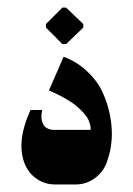

<svg xmlns="http://www.w3.org/2000/svg" viewBox="-20 -491 354 511"><path d="M146 -373.7H156L201.7 -417.7V-427L156 -470.7H146L102.3 -427V-417.7ZM127 0H181Q211 0 234.5 -18.3Q258 -36.7 266 -64.7Q275 -89 277.2 -119.3Q279.3 -149.7 273 -182.8Q266.7 -216 252.7 -246Q238.7 -276 211.8 -301.3Q185 -326.7 149.3 -340L110.3 -250.3Q135.3 -239.7 155 -228.2Q174.7 -216.7 186 -206.7Q197.3 -196.7 205.3 -187.2Q213.3 -177.7 216.2 -170.2Q219 -162.7 220.3 -157Q221.7 -151.3 221.3 -148.3L221 -145.3H125Q115.3 -145.3 108.3 -148.3Q101.3 -151.3 97.8 -155.8Q94.3 -160.3 92.5 -166.3Q90.7 -172.3 90.3 -177.3Q90 -182.3 90.7 -187.8Q91.3 -193.3 91.7 -195.3Q92 -197.3 92.3 -198.3H61.3Q18.7 -105 50.7 -44.7Q61.7 -24.3 82 -12.2Q102.3 0 127 0Z"/></svg>

Font: Jomhuria
Style: Regular
Weight: 400
Designer: Arabic design by Kourosh Beigpour, Latin design by Eben Sorkin, engineering by Lasse Fister and Khaled Hosney
Version: Version 1.0000